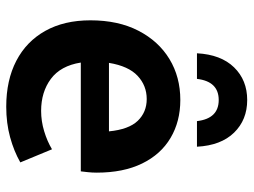

<svg xmlns="http://www.w3.org/2000/svg" viewBox="-116 -666 793 600"><g transform="rotate(90 280.0 -365.5)"><path d="M43 -252Q43 -339 75.5 -402Q108 -465 164 -499Q220 -533 292 -533Q359 -533 410.5 -502.5Q462 -472 490.5 -413.5Q519 -355 519 -272Q519 -257 517.5 -244Q516 -231 515 -222H175Q185 -159 226 -128.5Q267 -98 326 -98Q358 -98 389.5 -107.5Q421 -117 446 -132L487 -33Q452 -13 408 -1Q364 11 313 11Q230 11 169.5 -20.5Q109 -52 76 -111Q43 -170 43 -252ZM289 -428Q247 -428 216.5 -399.5Q186 -371 176 -310H390Q384 -372 357 -400Q330 -428 289 -428ZM438 -585H358Q350 -653 292 -653Q234 -653 226 -585H146Q150 -660 190 -701Q230 -742 292 -742Q354 -742 394 -701Q434 -660 438 -585Z"/></g></svg>

Font: Radio Canada SemiBold
Style: Regular
Weight: 600
Designer: Charles Daoud, Etienne Aubert Bonn, Alexandre Saumier Demers, Jacques Le Bailly
Foundry: Radio-Canada
Version: Version 2.104; ttfautohint (v1.8.4.7-5d5b);gftools[0.9.28.de